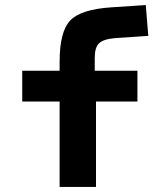

<svg xmlns="http://www.w3.org/2000/svg" viewBox="-20 -740 654 760"><path d="M216 -338H68V-460H216V-496Q216 -614 257.5 -658.5Q299 -703 421 -711L557 -720L567 -598L434 -589Q389 -585 372 -568.5Q355 -552 355 -510V-460H524V-338H360V0H216Z"/></svg>

Font: Intel One Mono
Style: Bold
Weight: 700
Monospace: yes
Designer: Fred Shallcrass
Foundry: Frere-Jones Type LLC
Version: Version 1.400;hotconv 1.1.0;makeotfexe 2.6.0;FJTRelease1.4